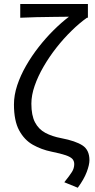

<svg xmlns="http://www.w3.org/2000/svg" viewBox="-20 -732 464 937"><path d="M359.6 184.2 293.8 157.4Q320.1 124.7 331.2 106.9Q342.3 89.1 342.3 68.8Q342.3 54 333.4 43.9Q324.4 33.8 300.5 25.5Q276.6 17.3 230.8 8Q182.1 -2 140.5 -25.4Q99 -48.7 73.5 -95.7Q48.1 -142.6 48.1 -222.4Q48.1 -267.3 63.9 -315.4Q79.8 -363.4 107.1 -411Q134.4 -458.7 169.2 -503Q204 -547.4 241.7 -584.7Q279.4 -622.1 316.5 -650.4Q289 -650 245.3 -649.6Q201.6 -649.3 156.5 -648.2Q111.4 -647.2 78.8 -645.4V-712.4H409V-645.4H404.3Q367.4 -619.3 328.8 -581.4Q290.1 -543.6 255.3 -499.3Q220.5 -454.9 192.9 -407.4Q165.2 -359.8 149.2 -313.5Q133.1 -267.3 133.1 -226.1Q133.1 -168.7 150.8 -135Q168.4 -101.3 201.2 -83.7Q234 -66.1 279 -57.7Q349.1 -44.3 382.8 -22.1Q416.5 0 416.5 49.9Q416.5 71.9 403.3 107.3Q390 142.7 359.6 184.2Z"/></svg>

Font: Source Sans Variable
Style: Regular
Weight: 200
Designer: Paul D. Hunt
Foundry: Adobe Systems Incorporated
Version: Version 3.006;hotconv 1.0.111;makeotfexe 2.5.65597